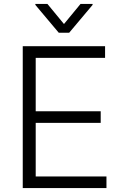

<svg xmlns="http://www.w3.org/2000/svg" viewBox="-20 -964 633 984"><path d="M96.6 0V-727.3H518.5V-667.6H163V-393.8H496.1V-334.2H163V-59.7H525.6V0ZM223 -943.9 307.9 -840.9 392.8 -943.9H454.5V-938.9L334.5 -796.2H281.2L161.2 -938.9V-943.9Z"/></svg>

Font: Inter Zeller Light
Style: Regular
Weight: 300
Designer: Rasmus Andersson; Joe Bland
Foundry: zeller
Version: Version 3.015;git-dec3a8cb1